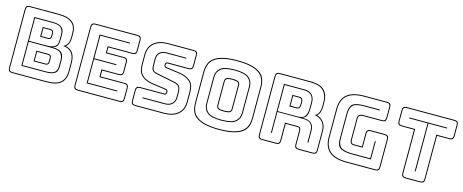

<svg xmlns="http://www.w3.org/2000/svg" viewBox="-41 -1386 4950 2053"><g transform="rotate(15 2434.0 -360.0)"><path d="M105 10Q81 10 70 -1Q59 -12 59 -36V-684Q59 -708 70 -719Q81 -730 105 -730H424Q528 -730 577 -689.5Q626 -649 626 -567V-519Q626 -483 616 -458Q606 -433 586 -417Q640 -404 666.5 -365Q693 -326 693 -256V-164Q693 -76 643.5 -33Q594 10 489 10ZM489 0Q588 0 635.5 -40Q683 -80 683 -164V-256Q683 -329 652 -367Q621 -405 557 -411Q587 -424 601.5 -450.5Q616 -477 616 -519V-567Q616 -645 569 -682.5Q522 -720 424 -720H105Q86 -720 77.5 -711.5Q69 -703 69 -684V-36Q69 -17 77.5 -8.5Q86 0 105 0ZM449 -90H180V-630H383Q424 -630 450 -621.5Q476 -613 490 -598.5Q504 -584 509 -565Q514 -546 514 -524V-460Q514 -430 503.5 -405Q493 -380 450 -369Q491 -369 517 -360.5Q543 -352 557 -336.5Q571 -321 575.5 -300Q580 -279 580 -254V-190Q580 -168 575 -149.5Q570 -131 556.5 -118Q543 -105 517 -97.5Q491 -90 449 -90ZM383 -620H190V-369H383Q424 -369 448 -376.5Q472 -384 484.5 -396.5Q497 -409 500.5 -425.5Q504 -442 504 -460V-524Q504 -564 481 -592Q458 -620 383 -620ZM294 -550H379Q398 -550 407.5 -540Q417 -530 417 -510V-482Q417 -462 407.5 -452Q398 -442 379 -442H294ZM379 -540H304V-452H379Q394 -452 400.5 -459.5Q407 -467 407 -482V-510Q407 -525 400.5 -532.5Q394 -540 379 -540ZM450 -359H190V-100H449Q524 -100 547 -124.5Q570 -149 570 -190V-254Q570 -299 547.5 -329Q525 -359 450 -359ZM294 -288H424Q443 -288 452.5 -278.5Q462 -269 462 -249V-210Q462 -190 452.5 -180Q443 -170 424 -170H294ZM424 -278H304V-180H424Q439 -180 445.5 -187.5Q452 -195 452 -210V-249Q452 -264 445 -271Q438 -278 424 -278Z M830 10Q806 10 795 -1Q784 -12 784 -36V-684Q784 -708 795 -719Q806 -730 830 -730H1294Q1318 -730 1329 -719Q1340 -708 1340 -684V-567Q1340 -543 1329 -532Q1318 -521 1294 -521H1028V-464H1213Q1237 -464 1248 -453Q1259 -442 1259 -418V-311Q1259 -287 1248 -276Q1237 -265 1213 -265H1028V-199H1294Q1318 -199 1329 -188Q1340 -177 1340 -153V-36Q1340 -12 1329 -1Q1318 10 1294 10ZM1294 0Q1313 0 1321.5 -8.5Q1330 -17 1330 -36V-153Q1330 -172 1321.5 -180.5Q1313 -189 1294 -189H1018V-275H1213Q1232 -275 1240.5 -283.5Q1249 -292 1249 -311V-418Q1249 -437 1240.5 -445.5Q1232 -454 1213 -454H1018V-531H1294Q1313 -531 1321.5 -539.5Q1330 -548 1330 -567V-684Q1330 -703 1321.5 -711.5Q1313 -720 1294 -720H830Q811 -720 802.5 -711.5Q794 -703 794 -684V-36Q794 -17 802.5 -8.5Q811 0 830 0ZM1240 -100V-90H903V-630H1240V-620H913V-369H1159V-359H913V-100Z M1999 -176Q1999 -86 1941 -38Q1883 10 1782 10H1466Q1442 10 1431 -1Q1420 -12 1420 -36V-153Q1420 -177 1431 -188Q1442 -199 1466 -199H1735Q1743 -199 1747 -205Q1751 -211 1751 -218Q1751 -229 1747 -235Q1743 -241 1734 -242L1584 -263Q1509 -274 1464.5 -312.5Q1420 -351 1420 -439V-544Q1420 -634 1477.5 -682Q1535 -730 1637 -730H1917Q1941 -730 1952 -719Q1963 -708 1963 -684V-565Q1963 -541 1952 -530Q1941 -519 1917 -519H1684Q1676 -519 1671.5 -513Q1667 -507 1667 -499Q1667 -490 1671.5 -484Q1676 -478 1685 -477L1834 -457Q1909 -446 1954 -407.5Q1999 -369 1999 -281ZM1782 0Q1878 0 1933.5 -45.5Q1989 -91 1989 -176V-281Q1989 -365 1946 -401Q1903 -437 1833 -447L1684 -467Q1671 -468 1664 -477Q1657 -486 1657 -499Q1657 -512 1664 -520.5Q1671 -529 1684 -529H1917Q1936 -529 1944.5 -537.5Q1953 -546 1953 -565V-684Q1953 -703 1944.5 -711.5Q1936 -720 1917 -720H1637Q1540 -720 1485 -674.5Q1430 -629 1430 -544V-439Q1430 -355 1472.5 -319Q1515 -283 1585 -273L1735 -252Q1748 -251 1754.5 -243Q1761 -235 1761 -218Q1761 -206 1754.5 -197.5Q1748 -189 1735 -189H1466Q1447 -189 1438.5 -180.5Q1430 -172 1430 -153V-36Q1430 -17 1438.5 -8.5Q1447 0 1466 0ZM1863 -630V-620H1641Q1599 -620 1574 -597Q1549 -574 1549 -539V-457Q1549 -422 1563 -408Q1577 -394 1600 -390L1811 -347Q1841 -341 1860.5 -321Q1880 -301 1880 -249V-191Q1880 -147 1850 -118.5Q1820 -90 1769 -90H1520V-100H1769Q1815 -100 1842.5 -125.5Q1870 -151 1870 -191V-249Q1870 -296 1853.5 -313.5Q1837 -331 1809 -337L1598 -380Q1572 -385 1555.5 -400.5Q1539 -416 1539 -457V-539Q1539 -579 1567 -604.5Q1595 -630 1641 -630Z M2718 -530V-189Q2718 -142 2705 -102.5Q2692 -63 2656.5 -35Q2621 -7 2558.5 9Q2496 25 2398 25Q2300 25 2237.5 9Q2175 -7 2139.5 -35Q2104 -63 2090.5 -102.5Q2077 -142 2077 -189V-530Q2077 -577 2090.5 -616.5Q2104 -656 2139.5 -684.5Q2175 -713 2237.5 -729Q2300 -745 2398 -745Q2496 -745 2558.5 -729Q2621 -713 2656.5 -684.5Q2692 -656 2705 -616.5Q2718 -577 2718 -530ZM2708 -189V-530Q2708 -576 2694.5 -613.5Q2681 -651 2646.5 -678Q2612 -705 2551.5 -720Q2491 -735 2398 -735Q2305 -735 2244 -720Q2183 -705 2148.5 -678Q2114 -651 2100.5 -613.5Q2087 -576 2087 -530V-189Q2087 -143 2100.5 -105.5Q2114 -68 2148.5 -41.5Q2183 -15 2244 0Q2305 15 2398 15Q2491 15 2551.5 0Q2612 -15 2646.5 -41.5Q2681 -68 2694.5 -105.5Q2708 -143 2708 -189ZM2599 -212Q2599 -152 2556 -114.5Q2513 -77 2396 -77Q2279 -77 2237 -114.5Q2195 -152 2195 -212V-507Q2195 -567 2237 -604.5Q2279 -642 2396 -642Q2513 -642 2556 -604.5Q2599 -567 2599 -507ZM2205 -212Q2205 -156 2245 -121.5Q2285 -87 2396 -87Q2507 -87 2548 -121.5Q2589 -156 2589 -212V-507Q2589 -563 2548 -597.5Q2507 -632 2396 -632Q2285 -632 2245 -597.5Q2205 -563 2205 -507ZM2314 -225V-494Q2314 -513 2329 -526.5Q2344 -540 2398 -540Q2452 -540 2467 -526.5Q2482 -513 2482 -494V-225Q2482 -205 2467 -191.5Q2452 -178 2398 -178Q2344 -178 2329 -191.5Q2314 -205 2314 -225ZM2324 -494V-225Q2324 -207 2339.5 -197.5Q2355 -188 2398 -188Q2441 -188 2456.5 -197.5Q2472 -207 2472 -225V-494Q2472 -511 2456.5 -520.5Q2441 -530 2398 -530Q2356 -530 2340 -520.5Q2324 -511 2324 -494Z M3171 -620H2953V-331H3171Q3233 -331 3254 -361Q3275 -391 3275 -446V-516Q3275 -562 3249.5 -591Q3224 -620 3171 -620ZM3061 -540H3136Q3162 -540 3171 -526.5Q3180 -513 3180 -493V-459Q3180 -439 3171 -425.5Q3162 -412 3136 -412H3061ZM3136 -530H3071V-422H3136Q3157 -422 3163.5 -432.5Q3170 -443 3170 -459V-493Q3170 -509 3163.5 -519.5Q3157 -530 3136 -530ZM2953 -90H2943V-630H3171Q3229 -630 3257 -597.5Q3285 -565 3285 -516V-447Q3285 -401 3273 -371.5Q3261 -342 3225 -331H3236Q3297 -331 3327 -303.5Q3357 -276 3357 -224V-90H3347V-224Q3347 -273 3320 -297.5Q3293 -322 3236 -322H2953ZM3025 0Q3044 0 3052.5 -8.5Q3061 -17 3061 -36V-232H3201Q3222 -232 3230.5 -221.5Q3239 -211 3239 -189V-36Q3239 -17 3247.5 -8.5Q3256 0 3275 0H3430Q3449 0 3457.5 -8.5Q3466 -17 3466 -36V-248Q3466 -311 3432.5 -349Q3399 -387 3345 -393Q3376 -406 3388.5 -435.5Q3401 -465 3401 -507V-553Q3401 -627 3358.5 -673.5Q3316 -720 3204 -720H2871Q2852 -720 2843.5 -711.5Q2835 -703 2835 -684V-36Q2835 -17 2843.5 -8.5Q2852 0 2871 0ZM3025 10H2871Q2847 10 2836 -1Q2825 -12 2825 -36V-684Q2825 -708 2836 -719Q2847 -730 2871 -730H3204Q3323 -730 3367 -680.5Q3411 -631 3411 -553V-507Q3411 -470 3402 -442.5Q3393 -415 3372 -398Q3419 -385 3447.5 -346Q3476 -307 3476 -248V-36Q3476 -12 3465 -1Q3454 10 3430 10H3275Q3251 10 3240 -1Q3229 -12 3229 -36V-189Q3229 -205 3223 -213.5Q3217 -222 3201 -222H3071V-36Q3071 -12 3060 -1Q3049 10 3025 10Z M3808 10Q3677 10 3614.5 -43Q3552 -96 3552 -204V-516Q3552 -624 3614.5 -677Q3677 -730 3808 -730H4058Q4082 -730 4093 -719Q4104 -708 4104 -684V-563Q4104 -539 4093 -528Q4082 -517 4058 -517H3850Q3825 -517 3812 -507.5Q3799 -498 3799 -477V-238Q3799 -218 3807.5 -208.5Q3816 -199 3835 -199H3922V-345Q3922 -369 3933 -380Q3944 -391 3968 -391H4123Q4147 -391 4158 -380Q4169 -369 4169 -345V-36Q4169 -12 4158 -1Q4147 10 4123 10ZM4123 0Q4142 0 4150.5 -8.5Q4159 -17 4159 -36V-345Q4159 -364 4150.5 -372.5Q4142 -381 4123 -381H3968Q3949 -381 3940.5 -372.5Q3932 -364 3932 -345V-189H3835Q3812 -189 3800.5 -201Q3789 -213 3789 -238V-477Q3789 -502 3804 -514.5Q3819 -527 3850 -527H4058Q4077 -527 4085.5 -535.5Q4094 -544 4094 -563V-684Q4094 -703 4085.5 -711.5Q4077 -720 4058 -720H3808Q3683 -720 3622.5 -670Q3562 -620 3562 -516V-204Q3562 -100 3622.5 -50Q3683 0 3808 0ZM3851 -90Q3796 -90 3761 -97Q3726 -104 3706 -119.5Q3686 -135 3678.5 -159.5Q3671 -184 3671 -219V-499Q3671 -570 3703 -600Q3735 -630 3831 -630H4004V-620H3831Q3743 -620 3712 -592.5Q3681 -565 3681 -499V-219Q3681 -154 3715.5 -127Q3750 -100 3851 -100H4040V-291H4050V-90Z M4459 10Q4435 10 4424 -1Q4413 -12 4413 -36V-517H4276Q4252 -517 4241 -528Q4230 -539 4230 -563V-684Q4230 -708 4241 -719Q4252 -730 4276 -730H4804Q4828 -730 4839 -719Q4850 -708 4850 -684V-563Q4850 -539 4839 -528Q4828 -517 4804 -517H4667V-36Q4667 -12 4656 -1Q4645 10 4621 10ZM4621 0Q4640 0 4648.5 -8.5Q4657 -17 4657 -36V-527H4804Q4823 -527 4831.5 -535.5Q4840 -544 4840 -563V-684Q4840 -703 4831.5 -711.5Q4823 -720 4804 -720H4276Q4257 -720 4248.5 -711.5Q4240 -703 4240 -684V-563Q4240 -544 4248.5 -535.5Q4257 -527 4276 -527H4423V-36Q4423 -17 4431.5 -8.5Q4440 0 4459 0ZM4535 -90V-620H4330V-630H4750V-620H4545V-90Z"/></g></svg>

Font: Bungee Outline
Style: Regular
Weight: 400
Designer: David Jonathan Ross
Foundry: David Jonathan Ross
Version: Version 1.001;PS 1.0;hotconv 1.0.72;makeotf.lib2.5.5900